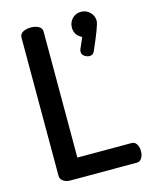

<svg xmlns="http://www.w3.org/2000/svg" viewBox="-112 -815 702 888"><g transform="rotate(-15 238.5 -370.5)"><path d="M66 -35V-697Q66 -714 81.5 -722.5Q97 -731 119 -731Q141 -731 156.5 -722.5Q172 -714 172 -697V-94H432Q447 -94 455.5 -80Q464 -66 464 -47Q464 -28 455.5 -14Q447 0 432 0H113Q94 0 80 -9.5Q66 -19 66 -35ZM303 -681Q303 -706 320 -723.5Q337 -741 362 -741Q387 -741 404.5 -723.5Q422 -706 422 -682Q422 -661 372 -548Q365 -533 349 -533Q336 -533 324.5 -541Q313 -549 313 -562Q313 -570 315 -574L338 -627Q303 -644 303 -681Z"/></g></svg>

Font: TerminalDosisSemiBold
Style: Bold
Weight: 600
Designer: EdgarTolentino, PabloImpallari, IginoMarini
Foundry: EdgarTolentino, PabloImpallari, IginoMarini
Version: Version 1.006